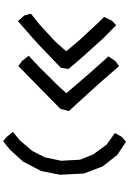

<svg xmlns="http://www.w3.org/2000/svg" viewBox="177 -900 812 1207"><g transform="rotate(90 583.5 -296.0)"><path d="M395.5 -637.7 501 -516.6 564.5 -446.3 677.7 -322.3 663.1 -268.6 533.2 -140.6 394.5 -4.9 362.3 -28.3 330.1 -70.3 399.4 -134.8 517.6 -253.9 565.4 -306.6 447.3 -444.3 334 -571.3 363.3 -615.2ZM137.7 -620.1 217.8 -541 345.7 -399.4 413.1 -320.3 405.3 -271.5 251 -124 112.3 -2 77.1 -42 65.4 -84 129.9 -134.8 241.2 -237.3 301.8 -305.7 238.3 -381.8 130.9 -498 85.9 -543.9 109.4 -592.8Z M871.1 -681.6 954.1 -626 1025.4 -535.2 1070.3 -417 1078.1 -266.6 1054.7 -148.4 995.1 -34.2 919.9 48.8 867.2 90.8 840.8 69.3 808.6 29.3 862.3 -14.6 928.7 -92.8 968.8 -171.9 990.2 -274.4 983.4 -392.6 950.2 -475.6 888.7 -559.6 815.4 -612.3 840.8 -656.2Z"/></g></svg>

Font: Nishiki-teki-lili
Style: Regular
Weight: 500
Designer: Umihotaru
Foundry: Umihotaru
Version: Version 3.99j (2024-03-05)